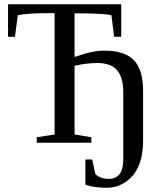

<svg xmlns="http://www.w3.org/2000/svg" viewBox="-20 -675 792 908"><path d="M563 -239.7Q563 -307.1 534.4 -342Q505.9 -377 439 -377Q390.1 -377 332.5 -363.8V-39.1L412.1 -25.9V0H153.8V-25.9L238.3 -39.1V-612.8H213.4Q107.9 -612.8 64 -603L50.8 -501H18.1V-654.8H553.2V-501H520L506.8 -603Q466.3 -611.8 356.4 -611.8H332.5V-405.3Q415 -435.5 473.1 -435.5Q570.3 -435.5 613.5 -390.1Q656.7 -344.7 656.7 -243.7V-7.8Q656.7 57.6 636.7 106.7Q616.7 155.8 575.9 184.3Q535.2 212.9 484.9 212.9Q422.4 212.9 383.8 198.2V79.1H416L430.7 147Q439.9 158.2 457 164.6Q474.1 170.9 494.6 170.9Q563 170.9 563 78.1Z"/></svg>

Font: Tinos
Style: Regular
Weight: 400
Designer: Steve Matteson
Foundry: Monotype Imaging Inc.
Version: Version 1.23